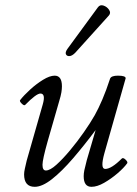

<svg xmlns="http://www.w3.org/2000/svg" viewBox="-20 -708 528 741"><path d="M114 13Q73 13 73 -35Q73 -44 76 -57.5Q79 -71 83 -88L145 -305Q157 -347 136 -347Q120 -347 77 -303Q73 -299 63.5 -308.5Q54 -318 58 -322Q72 -340 96 -362Q120 -384 146 -400Q172 -416 191 -416Q219 -416 219 -375Q219 -365 217 -352Q215 -339 208 -316L164 -163Q144 -92 144 -72Q144 -50 157 -50Q173 -50 197.5 -72Q222 -94 250 -127.5Q278 -161 303.5 -197.5Q329 -234 346 -264Q360 -289 375 -324Q390 -359 405 -405Q410 -416 435 -416Q465 -416 465 -406L383 -117Q366 -56 386 -56Q410 -56 450 -96Q455 -101 464.5 -92Q474 -83 471 -78Q458 -60 433.5 -39Q409 -18 382 -2.5Q355 13 333 13Q303 13 303 -28Q303 -39 305.5 -51Q308 -63 315 -90L349 -206Q305 -147 262 -97Q219 -47 181 -17Q143 13 114 13ZM270 -504Q258 -492 248 -491.5Q238 -491 234.5 -498.5Q231 -506 240 -519L358 -680Q366 -691 379.5 -686.5Q393 -682 401 -670Q409 -658 400 -648Z"/></svg>

Font: Junicode
Style: Italic
Weight: 400
Italic angle: -11°
Designer: Peter S. Baker
Version: Version 2.100; ttfautohint (v1.8.4)